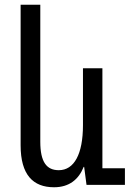

<svg xmlns="http://www.w3.org/2000/svg" viewBox="-20 -780 550 810"><path d="M208 10C272 10 312 -23 333 -76H335L345 0H507V-70H412V-492H330V-252C330 -130 293 -62 228 -62C177 -62 150 -96 150 -182V-760H67V-167C67 -43 119 10 208 10Z"/></svg>

Font: Noto Sans Armenian Condensed
Style: Regular
Weight: 400
Width: 3
Designer: Monotype Design Team
Foundry: Monotype Imaging Inc.
Version: Version 2.008